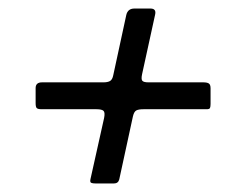

<svg xmlns="http://www.w3.org/2000/svg" viewBox="-20 -615 570 450"><path d="M328 -422Q316.5 -422 313.5 -425.8Q310.5 -429.5 313 -441L343.5 -580.5Q347 -595 332.5 -595H295Q279.5 -595 276 -580L245.5 -439Q243.5 -428.5 238 -425.2Q232.5 -422 222.5 -422H78.5Q63.5 -422 63.5 -408.5V-373.5Q63.5 -364.5 66 -361.8Q68.5 -359 78 -359H206Q219 -359 222.8 -355Q226.5 -351 224 -338.5L192 -195Q190.5 -188 193.8 -186.5Q197 -185 204.5 -185H247Q257 -185 259.5 -194.5L291.5 -342Q294 -353 299.2 -356Q304.5 -359 316.5 -359H464.5Q471 -359 472.2 -362Q473.5 -365 473.5 -371.5V-408Q473.5 -417 469.2 -419.5Q465 -422 456.5 -422Z"/></svg>

Font: Besley Medium
Style: Italic
Weight: 500
Italic angle: -13°
Designer: Owen Earl
Foundry: indestructible type*
Version: Version 2.001